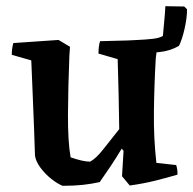

<svg xmlns="http://www.w3.org/2000/svg" viewBox="-20 -589 624 620"><path d="M182 11Q165 4 145.5 -11.5Q126 -27 111 -47Q96 -67 93 -86Q92 -120 90 -173.5Q88 -227 85.5 -286Q83 -345 81 -394L18 -412Q18 -432 23 -450L169 -460L206 -438L204 -408Q200 -307 199.5 -219.5Q199 -132 208 -81Q225 -75 241.5 -71Q258 -67 271 -67Q290 -77 313.5 -107Q337 -137 365 -172Q364 -230 363 -285.5Q362 -341 360 -398L298 -416Q298 -426 299 -436Q300 -446 303 -456L455 -460L488 -439L483 -401Q478 -314 477 -227.5Q476 -141 485 -63L549 -56Q554 -40 553 -25Q519 -15 481 -5.5Q443 4 399 10L374 -20L379 -102L373 -109Q355 -79 338 -53.5Q321 -28 302 -1Q275 5 247 8Q219 11 182 11ZM558 -441Q531 -425 496 -421Q461 -417 430.5 -420Q400 -423 386 -427V-458Q401 -459 425 -460Q449 -461 472 -463.5Q495 -466 506 -473Q508 -496 510.5 -522Q513 -548 514 -569L575 -568L584 -559Q584 -531 576 -496Q568 -461 558 -441Z"/></svg>

Font: Labrada SemiBold
Style: Regular
Weight: 600
Designer: Mercedes Jáuregui
Foundry: Omnibus-Type Team
Version: Version 1.000; ttfautohint (v1.8.4.7-5d5b)